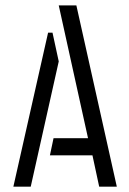

<svg xmlns="http://www.w3.org/2000/svg" viewBox="-20 -703 486 723"><path d="M30.3 0 161.1 -580.1H177.7L201.2 -471.7L95.7 0ZM168 -118.2 181.6 -182.6H311.5L201.2 -682.6H267.6L419.9 0H353.5L328.1 -118.2Z"/></svg>

Font: Post No Bills Colombo Medium
Style: Regular
Weight: 500
Designer: Kosala Senevirathne, Siva Puranthara, Lasantha Premarathna, Tharique Azeez
Foundry: Mooniak
Version: Version 1.220 ; ttfautohint (v1.6)